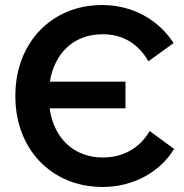

<svg xmlns="http://www.w3.org/2000/svg" viewBox="-20 -731 732 762"><path d="M387 11H388C510 11 616 -49 671 -140L574 -211C536 -145 470 -106 389 -106H388C272 -106 193 -184 177 -301H478V-407H178C196 -520 273 -595 386 -595H388C468 -595 529 -557 569 -488L669 -560C609 -652 508 -711 385 -711C183 -711 41 -559 41 -352V-348C41 -141 183 11 387 11Z"/></svg>

Font: Fixel Display SemiBold
Style: Regular
Weight: 600
Designer: AlfaBravo + MacPaw
Foundry: Kyrylo Tkachov, Marchela Mozhyna, Serhii Makarenko, Maria Weinstein, Zakhar Kryvoshyya
Version: Version 1.211